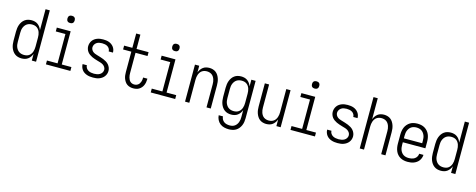

<svg xmlns="http://www.w3.org/2000/svg" viewBox="-37 -1591 6575 2654"><g transform="rotate(15 3250.0 -264.5)"><path d="M227 8Q201 8 176.5 1.5Q152 -5 131.5 -20Q111 -35 96.5 -56Q82 -77 73.5 -100.5Q65 -124 61.5 -149.5Q58 -175 58 -200V-330Q58 -355 61.5 -380.5Q65 -406 73.5 -429.5Q82 -453 96.5 -474Q111 -495 131.5 -510Q152 -525 176.5 -531.5Q201 -538 227 -538Q251 -538 274.5 -532Q298 -526 317.5 -511.5Q337 -497 351 -477Q365 -457 373 -434V-735H434V0H373V-96Q365 -73 351 -53Q337 -33 317.5 -18.5Q298 -4 274.5 2Q251 8 227 8ZM249 -47Q249 -47 249 -47Q249 -47 249 -47Q268 -47 286.5 -51.5Q305 -56 320 -67Q335 -78 345.5 -93.5Q356 -109 362 -126.5Q368 -144 370.5 -162.5Q373 -181 373 -200V-330Q373 -349 370.5 -367.5Q368 -386 362 -403.5Q356 -421 345.5 -436.5Q335 -452 319.5 -463Q304 -474 286 -478.5Q268 -483 249 -483Q230 -483 211.5 -478.5Q193 -474 177 -463.5Q161 -453 149.5 -437.5Q138 -422 131 -404.5Q124 -387 121.5 -368Q119 -349 119 -330V-200Q119 -181 121.5 -162Q124 -143 131 -125.5Q138 -108 149.5 -92.5Q161 -77 177 -66.5Q193 -56 211.5 -51.5Q230 -47 249 -47Z M575 0V-55H727V-475H589V-530H787V-55H925V0ZM750 -638Q739 -638 729 -641Q719 -644 711.5 -651.5Q704 -659 701 -669Q698 -679 698 -690Q698 -701 701 -711Q704 -721 711.5 -728.5Q719 -736 729 -739Q739 -742 750 -742Q761 -742 771 -739Q781 -736 788.5 -728.5Q796 -721 799 -711Q802 -701 802 -690Q802 -679 799 -669Q796 -659 788.5 -651.5Q781 -644 771 -641Q761 -638 750 -638Z M1249 8Q1227 8 1205.5 5.5Q1184 3 1163 -4Q1142 -11 1123.5 -23Q1105 -35 1092 -52Q1079 -69 1071.5 -90Q1064 -111 1064 -133Q1064 -133 1064 -133.5Q1064 -134 1064 -135H1125Q1125 -135 1125 -134.5Q1125 -134 1125 -134Q1125 -113 1137 -94.5Q1149 -76 1167 -65.5Q1185 -55 1206.5 -51Q1228 -47 1249 -47Q1270 -47 1291.5 -51Q1313 -55 1331.5 -66Q1350 -77 1361.5 -95.5Q1373 -114 1373 -136Q1373 -157 1360.5 -175.5Q1348 -194 1329.5 -205Q1311 -216 1290.5 -221.5Q1270 -227 1249.5 -233.5Q1229 -240 1208.5 -246.5Q1188 -253 1168.5 -262.5Q1149 -272 1131.5 -284.5Q1114 -297 1101 -314Q1088 -331 1081 -352Q1074 -373 1074 -394Q1074 -415 1080.5 -436Q1087 -457 1099.5 -474.5Q1112 -492 1129.5 -504.5Q1147 -517 1167 -524.5Q1187 -532 1208.5 -535Q1230 -538 1251 -538Q1272 -538 1293 -535.5Q1314 -533 1334 -526Q1354 -519 1371.5 -506.5Q1389 -494 1402 -477Q1415 -460 1421.5 -440Q1428 -420 1428 -399Q1428 -398 1428 -397.5Q1428 -397 1428 -397H1367Q1367 -397 1367 -397Q1367 -397 1367 -398Q1367 -418 1356.5 -436Q1346 -454 1329 -464.5Q1312 -475 1291.5 -479Q1271 -483 1251 -483Q1231 -483 1210.5 -479Q1190 -475 1173 -463.5Q1156 -452 1145.5 -433.5Q1135 -415 1135 -394Q1135 -377 1143.5 -361Q1152 -345 1165.5 -334Q1179 -323 1196 -316.5Q1213 -310 1230 -305H1231Q1254 -298 1277 -291Q1300 -284 1322 -275Q1344 -266 1364.5 -253.5Q1385 -241 1400.5 -223Q1416 -205 1425 -182.5Q1434 -160 1434 -136Q1434 -114 1427 -93Q1420 -72 1406.5 -54.5Q1393 -37 1374.5 -24.5Q1356 -12 1335.5 -4.5Q1315 3 1293 5.5Q1271 8 1249 8Z M1825 8Q1802 8 1778.5 2Q1755 -4 1736 -17.5Q1717 -31 1704 -51Q1691 -71 1683 -93Q1675 -115 1672.5 -138.5Q1670 -162 1670 -185V-475H1552V-530H1670V-735H1730V-530H1902V-475H1730V-185Q1730 -170 1731.5 -154Q1733 -138 1737.5 -123Q1742 -108 1749 -93.5Q1756 -79 1767.5 -68.5Q1779 -58 1794 -52.5Q1809 -47 1825 -47Q1840 -47 1853.5 -51Q1867 -55 1878.5 -63.5Q1890 -72 1898 -84Q1906 -96 1911 -109.5Q1916 -123 1918 -137Q1920 -151 1920 -166Q1920 -167 1920 -169Q1920 -171 1920 -172H1981Q1981 -170 1981 -167.5Q1981 -165 1981 -163Q1981 -141 1977 -119.5Q1973 -98 1964.5 -78Q1956 -58 1941.5 -41Q1927 -24 1908.5 -12.5Q1890 -1 1868.5 3.5Q1847 8 1825 8Z M2075 0V-55H2227V-475H2089V-530H2287V-55H2425V0ZM2250 -638Q2239 -638 2229 -641Q2219 -644 2211.5 -651.5Q2204 -659 2201 -669Q2198 -679 2198 -690Q2198 -701 2201 -711Q2204 -721 2211.5 -728.5Q2219 -736 2229 -739Q2239 -742 2250 -742Q2261 -742 2271 -739Q2281 -736 2288.5 -728.5Q2296 -721 2299 -711Q2302 -701 2302 -690Q2302 -679 2299 -669Q2296 -659 2288.5 -651.5Q2281 -644 2271 -641Q2261 -638 2250 -638Z M2566 0V-530H2627V-434Q2635 -457 2649 -477Q2663 -497 2682 -511.5Q2701 -526 2725 -532Q2749 -538 2773 -538Q2797 -538 2821.5 -531Q2846 -524 2865.5 -509Q2885 -494 2898.5 -472.5Q2912 -451 2920 -427.5Q2928 -404 2931 -379.5Q2934 -355 2934 -330V0H2873V-330Q2873 -349 2870.5 -367Q2868 -385 2862 -402.5Q2856 -420 2845.5 -436Q2835 -452 2820 -462.5Q2805 -473 2787 -478Q2769 -483 2750 -483Q2731 -483 2713 -478Q2695 -473 2680 -462.5Q2665 -452 2654.5 -436Q2644 -420 2638 -402.5Q2632 -385 2629.5 -367Q2627 -349 2627 -330V0Z M3247 213Q3214 213 3181 205Q3148 197 3122 176.5Q3096 156 3081 125.5Q3066 95 3064 61H3125Q3126 83 3136.5 103Q3147 123 3164.5 135.5Q3182 148 3203.5 153Q3225 158 3247 158Q3266 158 3284 153.5Q3302 149 3317.5 138Q3333 127 3344 111.5Q3355 96 3361.5 78.5Q3368 61 3370.5 42.5Q3373 24 3373 5V-96Q3365 -73 3351 -53Q3337 -33 3317.5 -18.5Q3298 -4 3274.5 2Q3251 8 3227 8Q3201 8 3176.5 1.5Q3152 -5 3131.5 -20Q3111 -35 3096.5 -56Q3082 -77 3073.5 -100.5Q3065 -124 3061.5 -149.5Q3058 -175 3058 -200V-330Q3058 -355 3061.5 -380.5Q3065 -406 3073.5 -429.5Q3082 -453 3096.5 -474Q3111 -495 3131.5 -510Q3152 -525 3176.5 -531.5Q3201 -538 3227 -538Q3251 -538 3274.5 -532Q3298 -526 3317.5 -511.5Q3337 -497 3351 -477Q3365 -457 3373 -434V-530H3434V5Q3434 32 3430 58Q3426 84 3415.5 108.5Q3405 133 3388 154Q3371 175 3348.5 188.5Q3326 202 3299.5 207.5Q3273 213 3247 213ZM3249 -47Q3268 -47 3286 -51.5Q3304 -56 3319.5 -67Q3335 -78 3345.5 -93.5Q3356 -109 3362 -126.5Q3368 -144 3370.5 -162.5Q3373 -181 3373 -200V-330Q3373 -349 3370.5 -367.5Q3368 -386 3362 -403.5Q3356 -421 3345.5 -436.5Q3335 -452 3319.5 -463Q3304 -474 3286 -478.5Q3268 -483 3249 -483Q3230 -483 3211.5 -478.5Q3193 -474 3177 -463.5Q3161 -453 3149.5 -437.5Q3138 -422 3131 -404.5Q3124 -387 3121.5 -368Q3119 -349 3119 -330V-200Q3119 -181 3121.5 -162Q3124 -143 3131 -125.5Q3138 -108 3149.5 -92.5Q3161 -77 3177 -66.5Q3193 -56 3211.5 -51.5Q3230 -47 3249 -47Z M3727 8Q3703 8 3678.5 1Q3654 -6 3634.5 -21Q3615 -36 3601.5 -57.5Q3588 -79 3580 -102.5Q3572 -126 3569 -150.5Q3566 -175 3566 -200V-530H3627V-200Q3627 -181 3629.5 -163Q3632 -145 3638 -127.5Q3644 -110 3654.5 -94Q3665 -78 3680 -67.5Q3695 -57 3713 -52Q3731 -47 3750 -47Q3769 -47 3787 -52Q3805 -57 3820 -67.5Q3835 -78 3845.5 -94Q3856 -110 3862 -127.5Q3868 -145 3870.5 -163Q3873 -181 3873 -200V-530H3934V0H3873V-96Q3865 -73 3851 -53Q3837 -33 3818 -18.5Q3799 -4 3775 2Q3751 8 3727 8Z M4075 0V-55H4227V-475H4089V-530H4287V-55H4425V0ZM4250 -638Q4239 -638 4229 -641Q4219 -644 4211.5 -651.5Q4204 -659 4201 -669Q4198 -679 4198 -690Q4198 -701 4201 -711Q4204 -721 4211.5 -728.5Q4219 -736 4229 -739Q4239 -742 4250 -742Q4261 -742 4271 -739Q4281 -736 4288.5 -728.5Q4296 -721 4299 -711Q4302 -701 4302 -690Q4302 -679 4299 -669Q4296 -659 4288.5 -651.5Q4281 -644 4271 -641Q4261 -638 4250 -638Z M4749 8Q4727 8 4705.5 5.5Q4684 3 4663 -4Q4642 -11 4623.5 -23Q4605 -35 4592 -52Q4579 -69 4571.5 -90Q4564 -111 4564 -133Q4564 -133 4564 -133.5Q4564 -134 4564 -135H4625Q4625 -135 4625 -134.5Q4625 -134 4625 -134Q4625 -113 4637 -94.5Q4649 -76 4667 -65.5Q4685 -55 4706.5 -51Q4728 -47 4749 -47Q4770 -47 4791.5 -51Q4813 -55 4831.5 -66Q4850 -77 4861.5 -95.5Q4873 -114 4873 -136Q4873 -157 4860.5 -175.5Q4848 -194 4829.5 -205Q4811 -216 4790.5 -221.5Q4770 -227 4749.5 -233.5Q4729 -240 4708.5 -246.5Q4688 -253 4668.5 -262.5Q4649 -272 4631.5 -284.5Q4614 -297 4601 -314Q4588 -331 4581 -352Q4574 -373 4574 -394Q4574 -415 4580.5 -436Q4587 -457 4599.5 -474.5Q4612 -492 4629.5 -504.5Q4647 -517 4667 -524.5Q4687 -532 4708.5 -535Q4730 -538 4751 -538Q4772 -538 4793 -535.5Q4814 -533 4834 -526Q4854 -519 4871.5 -506.5Q4889 -494 4902 -477Q4915 -460 4921.5 -440Q4928 -420 4928 -399Q4928 -398 4928 -397.5Q4928 -397 4928 -397H4867Q4867 -397 4867 -397Q4867 -397 4867 -398Q4867 -418 4856.5 -436Q4846 -454 4829 -464.5Q4812 -475 4791.5 -479Q4771 -483 4751 -483Q4731 -483 4710.5 -479Q4690 -475 4673 -463.5Q4656 -452 4645.5 -433.5Q4635 -415 4635 -394Q4635 -377 4643.5 -361Q4652 -345 4665.5 -334Q4679 -323 4696 -316.5Q4713 -310 4730 -305H4731Q4754 -298 4777 -291Q4800 -284 4822 -275Q4844 -266 4864.5 -253.5Q4885 -241 4900.5 -223Q4916 -205 4925 -182.5Q4934 -160 4934 -136Q4934 -114 4927 -93Q4920 -72 4906.5 -54.5Q4893 -37 4874.5 -24.5Q4856 -12 4835.5 -4.5Q4815 3 4793 5.5Q4771 8 4749 8Z M5066 0V-735H5127V-434Q5135 -457 5149 -477Q5163 -497 5182 -511.5Q5201 -526 5225 -532Q5249 -538 5273 -538Q5297 -538 5321.5 -531Q5346 -524 5365.5 -509Q5385 -494 5398.5 -472.5Q5412 -451 5420 -427.5Q5428 -404 5431 -379.5Q5434 -355 5434 -330V0H5373V-330Q5373 -349 5370.5 -367Q5368 -385 5362 -402.5Q5356 -420 5345.5 -436Q5335 -452 5320 -462.5Q5305 -473 5287 -478Q5269 -483 5250 -483Q5231 -483 5213 -478Q5195 -473 5180 -462.5Q5165 -452 5154.5 -436Q5144 -420 5138 -402.5Q5132 -385 5129.5 -367Q5127 -349 5127 -330V0Z M5751 8Q5724 8 5697.5 2.5Q5671 -3 5647.5 -16Q5624 -29 5606 -49.5Q5588 -70 5577.5 -95Q5567 -120 5562.5 -146.5Q5558 -173 5558 -200V-330Q5558 -357 5562.5 -383.5Q5567 -410 5577.5 -434.5Q5588 -459 5606 -479.5Q5624 -500 5647 -513.5Q5670 -527 5696.5 -532.5Q5723 -538 5750 -538Q5777 -538 5803.5 -532.5Q5830 -527 5853 -513.5Q5876 -500 5894 -479.5Q5912 -459 5922.5 -434.5Q5933 -410 5937.5 -383.5Q5942 -357 5942 -330V-237H5619V-200Q5619 -181 5621.5 -162Q5624 -143 5631 -125Q5638 -107 5650 -91.5Q5662 -76 5678 -66Q5694 -56 5713 -51.5Q5732 -47 5751 -47Q5773 -47 5795.5 -51.5Q5818 -56 5836.5 -68Q5855 -80 5866.5 -100Q5878 -120 5879 -142H5940Q5939 -120 5931.5 -98Q5924 -76 5910.5 -58Q5897 -40 5878.5 -27Q5860 -14 5839 -6Q5818 2 5796 5Q5774 8 5751 8ZM5881 -293V-330Q5881 -349 5878.5 -368Q5876 -387 5869 -404.5Q5862 -422 5850.5 -437.5Q5839 -453 5823 -463.5Q5807 -474 5788 -478.5Q5769 -483 5750 -483Q5731 -483 5712 -478.5Q5693 -474 5677 -463.5Q5661 -453 5649.5 -437.5Q5638 -422 5631 -404.5Q5624 -387 5621.5 -368Q5619 -349 5619 -330V-293Z M6227 8Q6201 8 6176.5 1.5Q6152 -5 6131.5 -20Q6111 -35 6096.5 -56Q6082 -77 6073.5 -100.5Q6065 -124 6061.5 -149.5Q6058 -175 6058 -200V-330Q6058 -355 6061.5 -380.5Q6065 -406 6073.5 -429.5Q6082 -453 6096.5 -474Q6111 -495 6131.5 -510Q6152 -525 6176.5 -531.5Q6201 -538 6227 -538Q6251 -538 6274.5 -532Q6298 -526 6317.5 -511.5Q6337 -497 6351 -477Q6365 -457 6373 -434V-735H6434V0H6373V-96Q6365 -73 6351 -53Q6337 -33 6317.5 -18.5Q6298 -4 6274.5 2Q6251 8 6227 8ZM6249 -47Q6249 -47 6249 -47Q6249 -47 6249 -47Q6268 -47 6286.5 -51.5Q6305 -56 6320 -67Q6335 -78 6345.5 -93.5Q6356 -109 6362 -126.5Q6368 -144 6370.5 -162.5Q6373 -181 6373 -200V-330Q6373 -349 6370.5 -367.5Q6368 -386 6362 -403.5Q6356 -421 6345.5 -436.5Q6335 -452 6319.5 -463Q6304 -474 6286 -478.5Q6268 -483 6249 -483Q6230 -483 6211.5 -478.5Q6193 -474 6177 -463.5Q6161 -453 6149.5 -437.5Q6138 -422 6131 -404.5Q6124 -387 6121.5 -368Q6119 -349 6119 -330V-200Q6119 -181 6121.5 -162Q6124 -143 6131 -125.5Q6138 -108 6149.5 -92.5Q6161 -77 6177 -66.5Q6193 -56 6211.5 -51.5Q6230 -47 6249 -47Z"/></g></svg>

Font: Iosevka Term Light
Style: Regular
Weight: 300
Monospace: yes
Designer: Belleve Invis
Foundry: Belleve Invis
Version: Version 9.0.1; ttfautohint (v1.8.3)